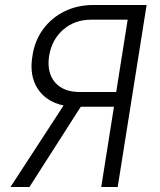

<svg xmlns="http://www.w3.org/2000/svg" viewBox="-20 -750 640 770"><path d="M22 0 235 -327Q165 -342 131 -394.5Q97 -447 110 -525Q119 -587 153 -633Q187 -679 239 -704.5Q291 -730 355 -730H568L452 0H386L437 -322H304L98 0ZM300 -381H446L492 -671H345Q280 -671 234 -631.5Q188 -592 177 -526Q167 -460 200 -420.5Q233 -381 300 -381Z"/></svg>

Font: NKDuy Mono ExtraLight
Style: Italic
Weight: 200
Italic angle: -9°
Monospace: yes
Designer: NKDuy
Foundry: NKDuy
Version: Version 2.251; ttfautohint (v1.8.4.7-5d5b)